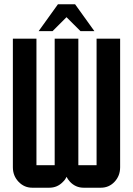

<svg xmlns="http://www.w3.org/2000/svg" viewBox="-20 -875 620 895"><path d="M250 -855H330.1L419.9 -730H355L290 -794.9L225.1 -730H160.2ZM290 -50.8Q284.2 -37.1 273.4 -27.3Q247.6 0 210 0H129.9Q92.8 0 66.4 -27.8Q40 -55.7 40 -95.2V-694.8H149.9V-105H234.9V-694.8H345.2V-105H430.2V-694.8H540V-95.2Q540 -55.2 513.7 -27.3Q487.8 0 450.2 0H369.6Q332.5 0 306.2 -27.8Q296.4 -38.6 290 -50.8Z"/></svg>

Font: Horta
Style: Regular
Weight: 600
Width: 3
Version: Version 0.11